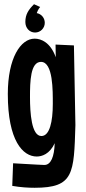

<svg xmlns="http://www.w3.org/2000/svg" viewBox="-20 -723 406 909"><path d="M330 -508 243 -512 244 -452C219 -522 175 -540 144 -540C78 -540 17 -449 17 -278C17 -57 88 18 154 18C178 18 215 7 239 -45C237 19 221 58 190 58C190 58 138 56 42 50L38 157C78 164 114 166 144 166C330 166 330 99 337 -131ZM230 -231C230 -147 215 -79 176 -79C129 -79 122 -188 122 -264C122 -337 124 -430 174 -430C232 -430 230 -292 230 -231ZM100 -619C100 -590 120 -569 146 -569C172 -569 192 -590 192 -615C192 -638 176 -657 154 -661C160 -679 170 -690 170 -690L141 -703C115 -677 100 -655 100 -619Z"/></svg>

Font: Mouse Memoirs
Style: Regular
Weight: 400
Designer: Astigmatic (AOETI)
Foundry: Astigmatic (AOETI)
Version: Version 1.000